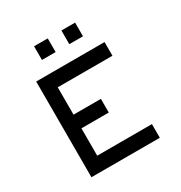

<svg xmlns="http://www.w3.org/2000/svg" viewBox="-138 -661 715 760"><g transform="rotate(-30 219.0 -281.0)"><path d="M62.5 -437.5H375V-375H125V-250H250V-187.5H125V-62.5H375V0H62.5ZM125 -562.5H187.5V-500H125ZM250 -562.5H312.5V-500H250Z"/></g></svg>

Font: Pixel Operator SC
Style: Regular
Weight: 400
Designer: Jayvee Enaguas (GrandChaos9000)
Foundry: The Grandoplex Project
Version: Version 1.4.1 (September 5, 2015)